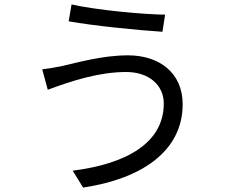

<svg xmlns="http://www.w3.org/2000/svg" viewBox="-20 -801 1040 864"><path d="M717 -335C717 -157 547 -63 307 -33L354 43C611 5 802 -117 802 -332C802 -473 697 -552 556 -552C443 -552 330 -520 260 -504C231 -498 197 -492 170 -489L195 -397C307 -439 428 -477 548 -477C650 -477 717 -418 717 -335ZM302 -781 289 -705C401 -685 601 -665 711 -658L723 -735C626 -736 411 -756 302 -781Z"/></svg>

Font: Noto Sans KR Regular
Style: Regular
Weight: 400
Designer: Ryoko NISHIZUKA  (kana & ideographs); Paul D. Hunt (Latin, Greek & Cyrillic); Wenlong ZHANG  (bopomofo); Sandoll Communi
Foundry: Adobe Systems Incorporated
Version: Version 1.004;PS 1.004;hotconv 1.0.82;makeotf.lib2.5.63406